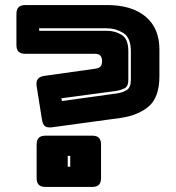

<svg xmlns="http://www.w3.org/2000/svg" viewBox="-20 -740 696 760"><path d="M456 -273 185 -236Q166 -234 157.5 -241Q149 -248 146 -267L125 -399Q122 -418 130.5 -428Q139 -438 158 -440L357 -468Q372 -470 378 -477Q384 -484 384 -499Q384 -513 377 -520Q370 -527 357 -527H81Q62 -527 53.5 -535.5Q45 -544 45 -563V-684Q45 -703 53.5 -711.5Q62 -720 81 -720H404Q501 -720 556 -674.5Q611 -629 611 -544V-439Q611 -355 569 -319Q527 -283 456 -273ZM225 -340 441 -370Q464 -373 481 -383Q498 -393 498 -424V-537Q498 -591 468 -609.5Q438 -628 404 -628H135V-618H404Q435 -618 461.5 -602Q488 -586 488 -537V-424Q488 -398 473 -390.5Q458 -383 439 -380L223 -351ZM344 0H161Q142 0 133.5 -8.5Q125 -17 125 -36V-167Q125 -186 133.5 -194.5Q142 -203 161 -203H344Q363 -203 371.5 -194.5Q380 -186 380 -167V-36Q380 -17 371.5 -8.5Q363 0 344 0ZM248 -80H258V-123H248Z"/></svg>

Font: Bungee Inline
Style: Regular
Weight: 400
Designer: David Jonathan Ross
Foundry: David Jonathan Ross
Version: Version 1.001;PS 1.0;hotconv 1.0.72;makeotf.lib2.5.5900